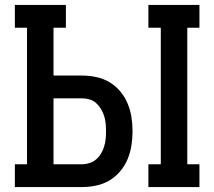

<svg xmlns="http://www.w3.org/2000/svg" viewBox="-20 -755 865 775"><path d="M579 0V-92H629V-643H579V-735H785V-643H736V-92H785V0ZM40 0V-92H89V-643H40V-735H246V-643H196V-450H312Q340 -450 368.5 -444Q397 -438 421.5 -423.5Q446 -409 465 -386.5Q484 -364 495 -337.5Q506 -311 510.5 -282.5Q515 -254 515 -225Q515 -196 510.5 -167.5Q506 -139 495 -112.5Q484 -86 465 -63.5Q446 -41 421.5 -26.5Q397 -12 368.5 -6Q340 0 312 0ZM196 -92H312Q327 -92 342 -97Q357 -102 368.5 -112Q380 -122 388 -135.5Q396 -149 400.5 -164Q405 -179 406.5 -194.5Q408 -210 408 -225Q408 -241 406.5 -256.5Q405 -272 400.5 -286.5Q396 -301 388 -314.5Q380 -328 368.5 -338.5Q357 -349 342 -353.5Q327 -358 312 -358H196Z"/></svg>

Font: Iosevka Etoile Semibold
Style: Regular
Weight: 600
Designer: Belleve Invis
Foundry: Belleve Invis
Version: Version 22.1.2; ttfautohint (v1.8.4)